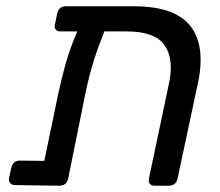

<svg xmlns="http://www.w3.org/2000/svg" viewBox="-20 -591 700 611"><path d="M172 -491Q162 -491 157 -497.5Q152 -504 155 -514L162 -548Q167 -571 190 -571H407Q536 -571 585.5 -508.5Q635 -446 610 -327L545 -23Q540 0 517 0H472Q461 0 456.5 -6.5Q452 -13 454 -23L517 -322Q535 -402 504 -446.5Q473 -491 384 -491H312Q291 -438 277.5 -395Q264 -352 252 -295L197 -23Q192 0 169 0L28 -2Q18 -2 12.5 -8.5Q7 -15 9 -25L16 -57Q21 -80 44 -80L121 -79L165 -291Q177 -346 189.5 -390.5Q202 -435 226 -491Z"/></svg>

Font: Lubike
Style: Italic
Weight: 400
Italic angle: -12°
Foundry: Honoka55
Version: Version 1.000;July 22, 2022;FontCreator 14.0.0.2862 64-bit